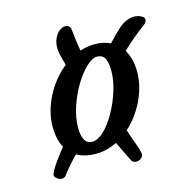

<svg xmlns="http://www.w3.org/2000/svg" viewBox="-96 -761 792 816"><g transform="rotate(-15 299.5 -353.0)"><path d="M50.3 -71.8C48.8 -56.6 85.9 -33.2 101.6 -59.6C116.2 -79.6 139.2 -105.5 165 -132.3C188.5 -118.7 216.8 -112.3 248.5 -112.3C281.2 -112.3 312.5 -120.6 341.8 -135.3L383.8 -49.3C397 -22.5 439 -40.5 436 -62.5C431.6 -93.3 415 -125.5 399.9 -175.3C464.8 -233.4 507.3 -322.8 507.3 -402.8C507.3 -444.3 498 -477.5 482.9 -502.4C518.6 -536.1 555.2 -566.4 582.5 -585.9C598.6 -597.2 605.5 -613.3 591.3 -622.6C569.8 -638.7 527.8 -641.6 484.4 -603C468.8 -588.4 449.7 -569.8 431.2 -549.3C410.6 -559.1 387.7 -564 363.3 -564C340.8 -564 318.8 -560.1 297.9 -553.2C291.5 -587.4 288.1 -617.7 285.6 -643.6C284.2 -663.6 275.4 -670.9 258.8 -669.9C233.9 -668.5 195.3 -628.9 207.5 -567.4C210.4 -550.8 215.3 -531.7 221.7 -511.2C148.4 -453.1 99.6 -357.4 99.6 -271.5C99.6 -232.9 106.9 -202.1 120.1 -177.7C84 -133.3 53.7 -89.8 50.3 -71.8ZM247.1 -166C214.4 -166 203.1 -196.3 203.1 -239.7C203.1 -357.4 301.8 -510.3 358.4 -510.3C396.5 -510.3 402.3 -475.1 402.3 -433.6C402.3 -331.5 315.4 -166 247.1 -166Z"/></g></svg>

Font: Courgette
Style: Regular
Weight: 400
Designer: Karolina Lach
Foundry: Karolina Lach
Version: Version 1.002